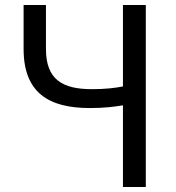

<svg xmlns="http://www.w3.org/2000/svg" viewBox="-20 -753 707 773"><path d="M75 -733V-556C75 -380 176 -318 341 -318C399 -318 439 -323 475 -329V0H567V-733H475V-405C445 -399 404 -394 350 -394C231 -394 165 -433 165 -556V-733Z"/></svg>

Font: Noto Sans KR Regular
Style: Regular
Weight: 400
Designer: Ryoko NISHIZUKA  (kana & ideographs); Paul D. Hunt (Latin, Greek & Cyrillic); Wenlong ZHANG  (bopomofo); Sandoll Communi
Foundry: Adobe Systems Incorporated
Version: Version 1.004;PS 1.004;hotconv 1.0.82;makeotf.lib2.5.63406